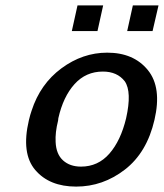

<svg xmlns="http://www.w3.org/2000/svg" viewBox="-20 -682 607 711"><path d="M246 -567 267 -662H362L341 -567ZM451 -567 472 -662H567L545 -567ZM87 -237Q92 -258 97 -272Q129 -371 207.5 -429Q286 -487 377 -487Q475 -487 527.5 -422.5Q580 -358 552 -238Q524 -117 442.5 -54Q361 9 262 9Q163 9 110.5 -52.5Q58 -114 87 -237ZM196 -244Q196 -242 195.5 -239Q195 -236 195 -235Q184 -191 186 -156Q188 -111 213.5 -88Q239 -65 280 -65Q343 -65 385 -113Q427 -161 447 -244Q469 -342 442 -381Q414 -417 361 -417Q298 -417 256 -370.5Q214 -324 196 -244Z"/></svg>

Font: Coval
Style: Medium Italic
Weight: 500
Foundry: Context Ltd
Version: Version 001.000